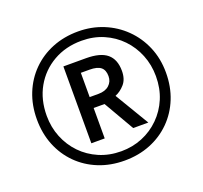

<svg xmlns="http://www.w3.org/2000/svg" viewBox="-126 -870 1084 1026"><g transform="rotate(-20 416.0 -357.0)"><path d="M416 10Q336 10 269 -17Q202 -44 152.5 -93.5Q103 -143 76 -210Q49 -277 49 -357Q49 -437 76 -504Q103 -571 152.5 -620.5Q202 -670 269 -697Q336 -724 416 -724Q492 -724 558.5 -697Q625 -670 675.5 -620.5Q726 -571 754.5 -504Q783 -437 783 -357Q783 -277 756 -210Q729 -143 679.5 -93.5Q630 -44 563 -17Q496 10 416 10ZM416 -43Q480 -43 536 -66Q592 -89 635 -131.5Q678 -174 702 -231Q726 -288 726 -357Q726 -422 703 -479Q680 -536 638.5 -579Q597 -622 540.5 -646.5Q484 -671 416 -671Q326 -671 255.5 -630.5Q185 -590 145 -519.5Q105 -449 105 -357Q105 -292 128 -235Q151 -178 192.5 -135Q234 -92 291 -67.5Q348 -43 416 -43ZM279 -138V-575H407Q489 -575 527 -543Q565 -511 565 -446Q565 -399 541 -371.5Q517 -344 487 -332L603 -138H517L417 -311H355V-138ZM405 -373Q444 -373 466 -393Q488 -413 488 -444Q488 -479 468 -495Q448 -511 404 -511H355V-373Z"/></g></svg>

Font: Noto Sans Phoenician
Style: Regular
Weight: 400
Designer: Monotype Design Team
Foundry: Monotype Imaging Inc.
Version: Version 2.001; ttfautohint (v1.8.4.7-5d5b)